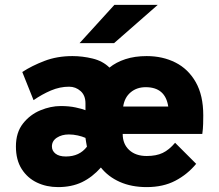

<svg xmlns="http://www.w3.org/2000/svg" viewBox="-20 -752 895 784"><path d="M217 12Q170 12 131 -6.5Q92 -25 68.5 -62Q45 -99 45 -154Q45 -211 73.8 -247.5Q102.5 -284 144.8 -301.5Q187 -319 228 -319Q262.5 -319 289 -313.2Q315.5 -307.5 329 -302V-330Q329 -362.5 309 -380.2Q289 -398 262 -398Q224.5 -398 188 -382.5Q151.5 -367 117 -343L71 -458Q110 -483.5 161.5 -503.2Q213 -523 276 -523Q316.5 -523 358 -513Q399.5 -503 427 -476Q454 -498 492.2 -510.5Q530.5 -523 579 -523Q644 -523 696.2 -496.8Q748.5 -470.5 779.2 -416.8Q810 -363 810 -281Q810 -267 809.5 -246.2Q809 -225.5 806 -205H481Q481 -164 507.5 -139.5Q534 -115 579 -115Q618 -115 644.2 -127.5Q670.5 -140 695 -169L781 -83Q745 -39.5 695.5 -13.8Q646 12 579 12Q517 12 469.2 -9.2Q421.5 -30.5 392 -68Q357 -28.5 314.8 -8.2Q272.5 12 217 12ZM483 -317H667Q655 -396 575 -396Q538.5 -396 513.5 -375Q488.5 -354 483 -317ZM249 -113Q304.5 -113 335 -153Q333.5 -159 331.8 -170.8Q330 -182.5 329 -189Q315.5 -195 297.2 -199Q279 -203 261 -203Q232.5 -203 212.2 -189.8Q192 -176.5 192 -154Q192 -136 206.8 -124.5Q221.5 -113 249 -113ZM305 -576 447 -732H624L446 -576Z"/></svg>

Font: Overpass Black
Style: Regular
Weight: 900
Designer: Delve Withrington, Dave Bailey, Thomas Jockin
Foundry: Delve Fonts LLC
Version: Version 4.000; ttfautohint (v1.8.3)